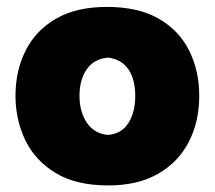

<svg xmlns="http://www.w3.org/2000/svg" viewBox="-20 -536 638 570"><path d="M301.5 14.5Q205.5 14.5 144.5 -22.8Q83.5 -60 54.8 -120.5Q26 -181 26 -251Q26 -326 56 -385.8Q86 -445.5 146.2 -480.5Q206.5 -515.5 297.5 -515.5Q391 -515.5 451.8 -480.2Q512.5 -445 542 -385Q571.5 -325 571.5 -251Q571.5 -175 540.5 -114.8Q509.5 -54.5 449.2 -20Q389 14.5 301.5 14.5ZM301 -135.5Q340.5 -138.5 361 -170.5Q381.5 -202.5 381.5 -251Q381.5 -301 361 -330.5Q340.5 -360 301 -365Q259.5 -361.5 237.8 -330.8Q216 -300 216 -251Q216 -204 238.2 -171.2Q260.5 -138.5 301 -135.5Z"/></svg>

Font: Commissioner Flair ExtraBold
Style: Regular
Weight: 800
Designer: Kostas Bartsokas
Foundry: Kostas Bartsokas
Version: Version 1.000; ttfautohint (v1.8.3)